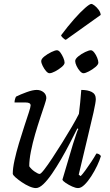

<svg xmlns="http://www.w3.org/2000/svg" viewBox="-20 -958 559 978"><path d="M163 0Q149 0 129.5 -8.5Q110 -17 91 -30Q72 -43 59 -54.5Q46 -66 45 -73Q45 -101 54 -142Q63 -183 76.5 -228Q90 -273 103.5 -314Q117 -355 126.5 -384Q136 -413 136 -421Q136 -436 111 -436H54Q54 -444 56.5 -453Q59 -462 62 -466Q84 -477 115.5 -488.5Q147 -500 167 -500Q187 -500 201.5 -488.5Q216 -477 216 -458Q216 -451 207 -424Q198 -397 185 -358Q172 -319 159 -274.5Q146 -230 137.5 -187Q129 -144 129 -111Q139 -96 156.5 -84Q174 -72 182 -72Q188 -72 205.5 -94.5Q223 -117 247 -153.5Q271 -190 297 -231.5Q323 -273 345.5 -311.5Q368 -350 382 -378Q385 -401 388.5 -436.5Q392 -472 394 -500Q427 -500 447.5 -489.5Q468 -479 468 -453Q468 -438 456.5 -386Q445 -334 425 -252.5Q405 -171 381 -68L391 -61Q400 -70 415 -90.5Q430 -111 445.5 -134.5Q461 -158 471 -176Q479 -176 485 -172Q491 -168 494 -163Q488 -142 475 -114.5Q462 -87 445 -60.5Q428 -34 410.5 -17Q393 0 378 0Q365 0 347.5 -8Q330 -16 315 -26Q300 -36 298 -43L352 -225Q361 -252 368 -273.5Q375 -295 379 -301L374 -304Q357 -270 336 -229Q315 -188 291.5 -147.5Q268 -107 245 -73.5Q222 -40 201 -20Q180 0 163 0ZM405 -585Q397 -585 387 -596Q377 -607 370 -622Q363 -637 363 -647Q363 -658 379 -671Q395 -684 414 -693Q433 -702 443 -702Q451 -702 460 -690.5Q469 -679 475 -664Q481 -649 481 -639Q481 -629 466 -616.5Q451 -604 433 -594.5Q415 -585 405 -585ZM232 -585Q224 -585 214.5 -596Q205 -607 197.5 -622Q190 -637 190 -647Q190 -658 206.5 -671Q223 -684 242 -693Q261 -702 270 -702Q279 -702 287.5 -690.5Q296 -679 302.5 -664Q309 -649 309 -639Q309 -629 294 -616.5Q279 -604 261 -594.5Q243 -585 232 -585ZM315 -755Q309 -757 300.5 -765Q292 -773 291 -778Q326 -825 358 -861Q390 -897 413.5 -917.5Q437 -938 445 -938Q451 -938 462 -929.5Q473 -921 482.5 -908Q492 -895 493 -882Z"/></svg>

Font: Texturina 72pt 72pt Regular
Style: Italic
Weight: 400
Italic angle: -11°
Designer: Guillermo Torres Carreño
Foundry: Omnibus-Type
Version: Version 1.002; ttfautohint (v1.8.3)